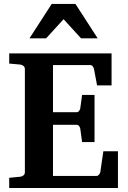

<svg xmlns="http://www.w3.org/2000/svg" viewBox="-20 -937 638 957"><path d="M25.9 0V-50.8L81.1 -56.2Q89.8 -57.1 96.9 -62.7Q104 -68.4 104 -78.1V-592.8Q104 -602.5 96.9 -608.4Q89.8 -614.3 81.1 -615.2L25.9 -620.1V-670.9H536.1V-511.2H463.9L448.2 -594.2Q446.3 -601.6 441.7 -607.2Q437 -612.8 430.2 -612.8H244.1V-377.9H362.8Q369.6 -377.9 374.3 -384.3Q378.9 -390.6 379.9 -396L389.2 -463.9H451.2V-229H389.2L379.9 -296.9Q378.9 -302.2 374.3 -308.6Q369.6 -314.9 362.8 -314.9H244.1V-60.1H461.9Q468.3 -60.1 473.6 -66.9Q479 -73.7 480 -79.1L495.1 -183.1H567.9V0ZM383.8 -746.1 296.9 -841.3 210 -746.1H127L237.8 -917.5H356L466.8 -746.1Z"/></svg>

Font: Charis SIL APac
Style: Bold
Weight: 700
Foundry: SIL International
Version: Version 5.000